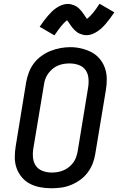

<svg xmlns="http://www.w3.org/2000/svg" viewBox="-20 -998 640 1026"><path d="M254 8Q224 8 194.5 2.5Q165 -3 140 -16Q115 -29 96.5 -51Q78 -73 68.5 -100Q59 -127 59 -157Q59 -187 64 -217L120 -560Q125 -586 134.5 -611.5Q144 -637 161 -659.5Q178 -682 201.5 -699Q225 -716 250.5 -726Q276 -736 302.5 -741Q329 -746 356 -746Q386 -746 415 -739Q444 -732 469 -719Q494 -706 512.5 -684Q531 -662 540.5 -635Q550 -608 550.5 -578Q551 -548 546 -518L489 -175Q485 -149 475 -123.5Q465 -98 448 -75.5Q431 -53 408 -36.5Q385 -20 359 -9.5Q333 1 306.5 4.5Q280 8 254 8ZM255 -76Q255 -76 255.5 -76Q256 -76 256 -76Q272 -76 287.5 -78.5Q303 -81 318.5 -87.5Q334 -94 347.5 -104.5Q361 -115 371 -128.5Q381 -142 386.5 -157.5Q392 -173 395 -189L451 -531Q455 -556 452.5 -581Q450 -606 436.5 -624.5Q423 -643 400 -651Q377 -659 352 -659Q336 -659 320.5 -656.5Q305 -654 289.5 -647.5Q274 -641 261 -630Q248 -619 238 -605.5Q228 -592 222.5 -577Q217 -562 215 -546L158 -204Q154 -179 156.5 -154.5Q159 -130 172 -111.5Q185 -93 208 -84.5Q231 -76 255 -76ZM271 -809 192 -855Q204 -873 215 -887.5Q226 -902 236.5 -914Q247 -926 257 -936Q267 -946 281 -955.5Q295 -965 310.5 -971Q326 -977 341 -977Q351 -977 359.5 -975Q368 -973 376.5 -969.5Q385 -966 391.5 -961.5Q398 -957 405 -950Q412 -943 417 -936.5Q422 -930 426.5 -923.5Q431 -917 436 -909.5Q441 -902 445 -897Q460 -909 476 -928Q492 -947 512 -978L591 -932Q579 -914 568 -899.5Q557 -885 547 -873Q537 -861 526.5 -851Q516 -841 502.5 -831.5Q489 -822 473.5 -816Q458 -810 442 -810Q433 -810 424.5 -812Q416 -814 407.5 -817.5Q399 -821 392.5 -825.5Q386 -830 379 -837Q372 -844 366.5 -850.5Q361 -857 357 -863.5Q353 -870 347.5 -877.5Q342 -885 338 -890Q323 -878 307.5 -859Q292 -840 271 -809Z"/></svg>

Font: Iosevka Slab MdExObl
Style: Regular
Weight: 500
Width: 7
Italic angle: -9°
Monospace: yes
Designer: Belleve Invis
Foundry: Belleve Invis
Version: Version 11.1.1; ttfautohint (v1.8.3)